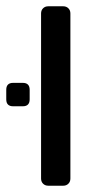

<svg xmlns="http://www.w3.org/2000/svg" viewBox="-37 -591 321 611"><path d="M116.7 0Q106.5 0 100.1 -6.4Q93.7 -12.7 93.7 -22.9V-548.1Q93.7 -558.3 100.1 -564.6Q106.5 -571 116.7 -571H164.1Q174.2 -571 180.6 -564.6Q187 -558.3 187 -548.1V-22.9Q187 -12.7 180.6 -6.4Q174.2 0 164.1 0ZM4.9 -252.8Q-17.1 -252.8 -17.1 -274.8V-305.3Q-17.1 -327.3 4.9 -327.3H35.4Q57.4 -327.3 57.4 -305.3V-274.8Q57.4 -252.8 35.4 -252.8Z"/></svg>

Font: Rubik Light
Style: Regular
Weight: 300
Designer: Hubert and Fischer
Foundry: Hubert and Fischer
Version: Version 2.300;gftools[0.9.30]